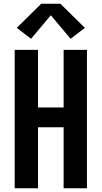

<svg xmlns="http://www.w3.org/2000/svg" viewBox="-20 -1000 540 1020"><path d="M58 0V-735H182V-429H318V-735H442V0H318V-324H182V0ZM145 -794 69 -852 199 -980H301L431 -852L355 -794L250 -919Z"/></svg>

Font: Iosevka SS04 Extrabold
Style: Regular
Weight: 800
Monospace: yes
Designer: Belleve Invis
Foundry: Belleve Invis
Version: Version 19.0.0; ttfautohint (v1.8.4)